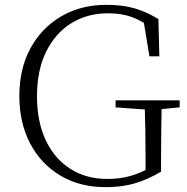

<svg xmlns="http://www.w3.org/2000/svg" viewBox="-20 -759 774 794"><path d="M417 15Q310 15 229.5 -33Q149 -81 104.5 -166Q60 -251 60 -362Q60 -474 105.5 -558.5Q151 -643 232.5 -691Q314 -739 420 -739Q488 -739 538.5 -724Q589 -709 635 -680L639 -526H598L571 -689L614 -672V-636Q570 -672 527 -688Q484 -704 427 -704Q340 -704 274 -662.5Q208 -621 170.5 -544.5Q133 -468 133 -361Q133 -256 169 -179.5Q205 -103 270.5 -61Q336 -19 424 -19Q476 -19 520 -31.5Q564 -44 610 -71L582 -43V-101Q582 -163 581 -223Q580 -283 578 -344H649Q648 -289 647 -230.5Q646 -172 646 -101V-49Q588 -15 535 0Q482 15 417 15ZM458 -315V-344H723V-315L619 -305H598Z"/></svg>

Font: Noto Serif TC
Style: Regular
Weight: 200
Designer: Ryoko NISHIZUKA 西塚涼子 (kana & ideographs); Frank Grießhammer (Latin, Greek & Cyrillic); Wenlong ZHANG 张文龙 (bopomofo); San
Foundry: Adobe
Version: Version 2.001;hotconv 1.1.0;makeotfexe 2.6.0